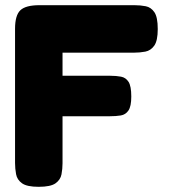

<svg xmlns="http://www.w3.org/2000/svg" viewBox="-20 -711 653 740"><path d="M129 9Q84 9 65 -4.5Q46 -18 42 -39.5Q38 -61 38 -83V-600Q38 -652 58.5 -671.5Q79 -691 132 -691H498Q521 -691 541.5 -687Q562 -683 575 -664Q588 -645 588 -599Q588 -554 574.5 -535Q561 -516 540 -512Q519 -508 496 -508H221V-419H405Q428 -419 446.5 -415.5Q465 -412 475.5 -395.5Q486 -379 486 -339Q486 -301 475 -285Q464 -269 445.5 -266Q427 -263 404 -263H221V-82Q221 -60 217 -39Q213 -18 194 -4.5Q175 9 129 9Z"/></svg>

Font: Fredoka Light
Style: Bold
Weight: 700
Version: Version 2.001